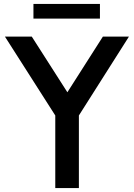

<svg xmlns="http://www.w3.org/2000/svg" viewBox="-20 -956 680 976"><path d="M261 0V-369L5 -770H141.5L322.5 -487L503 -770H635.5L381 -369V0ZM150 -936H488V-861.5H150Z"/></svg>

Font: Junction SemiBold
Style: Regular
Weight: 600
Designer: Caroline Hadilaksono
Foundry: Caroline Hadilaksono, Tyler Finck, The League of Moveable Type
Version: Version 2.000; ttfautohint (v1.8.3)